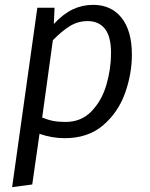

<svg xmlns="http://www.w3.org/2000/svg" viewBox="-20 -558 617 792"><path d="M134 -526H205L202 -459Q241 -501 280.5 -519.5Q320 -538 364 -538Q439 -538 481.5 -484.5Q524 -431 524 -333Q524 -252 495.5 -173Q467 -94 405 -41Q343 12 247 12Q194 12 143 -6L113 203L30 214ZM438 -339Q438 -408 412.5 -439.5Q387 -471 342 -471Q301 -471 267.5 -450Q234 -429 198 -392L154 -73Q179 -63 200.5 -59Q222 -55 251 -55Q315 -55 357.5 -99Q400 -143 419 -208.5Q438 -274 438 -339Z"/></svg>

Font: Fira Sans Book
Style: Italic
Weight: 350
Italic angle: -8°
Designer: bBox Type GmbH & Carrois Corporate GbR & Edenspiekermann AG
Foundry: bBox Type GmbH & Carrois Corporate GbR & Edenspiekermann AG
Version: Version 4.301